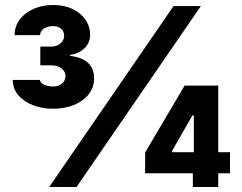

<svg xmlns="http://www.w3.org/2000/svg" viewBox="-20 -752 972 772"><path d="M191.9 -314.9Q150.4 -314.9 113.8 -328.6Q77.1 -342.3 54.4 -368.2Q31.7 -394 31.2 -430.7H140.6Q141.1 -419.9 156.7 -412.1Q172.4 -404.3 193.4 -404.3Q215.3 -404.3 229.2 -415.8Q243.2 -427.2 243.2 -446.3Q243.2 -464.4 227.5 -476.8Q211.9 -489.3 185.1 -489.3H142.1V-564.5H185.1Q207.5 -564.5 222.7 -577.1Q237.8 -589.8 237.8 -608.4Q237.8 -626 225.6 -636.5Q213.4 -647 193.4 -647Q171.4 -647 156.5 -637Q141.6 -627 141.1 -610.8H38.6Q39.1 -647.5 60.1 -674.6Q81.1 -701.7 116.2 -716.8Q151.4 -731.9 193.8 -731.9Q238.3 -731.9 271.5 -716.1Q304.7 -700.2 323.5 -672.9Q342.3 -645.5 342.3 -612.3Q342.3 -579.6 319.6 -557.9Q296.9 -536.1 261.7 -531.2V-527.3Q311 -521.5 334.7 -498.5Q358.4 -475.6 358.4 -437Q358.4 -383.3 311.8 -349.1Q265.1 -314.9 191.9 -314.9ZM177.7 0 677.7 -727.5H787.6L287.6 0ZM563.5 -55.2V-138.7L722.2 -407.7H799.3V-288.1H753.9L671.9 -145.5V-140.1H904.8V-55.2ZM755.4 0V-80.6L759.3 -117.2V-407.7H857.4V0Z"/></svg>

Font: Inter 16pt ExtraBold
Style: Regular
Weight: 800
Version: Version 4.001;git-66647c0bb